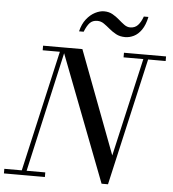

<svg xmlns="http://www.w3.org/2000/svg" viewBox="-98 -1035 994 1102"><g transform="rotate(5 399.0 -483.5)"><path d="M528.5 10 236.5 -750H351.5L575.5 -157L711 -750H738.5L565.5 10ZM-35 0V-26.5H201V0ZM59.5 0 224 -723.5H125V-750H256.5L87.5 0ZM591 -723.5V-750H833.5V-723.5ZM590 -840Q559.5 -840 537.2 -852Q515 -864 496.8 -879.5Q478.5 -895 461.2 -907Q444 -919 423 -919Q396 -919 380 -902.2Q364 -885.5 350 -850H323.5Q333.5 -892.5 355.8 -920.8Q378 -949 405.2 -963Q432.5 -977 457 -977Q485 -977 506.2 -965Q527.5 -953 545 -937.5Q562.5 -922 579 -910Q595.5 -898 613.5 -898Q640.5 -898 657.5 -915.8Q674.5 -933.5 686.5 -967H713Q703 -920 683.5 -892Q664 -864 639.2 -852Q614.5 -840 590 -840Z"/></g></svg>

Font: Bodoni Moda 9pt
Style: Italic
Weight: 400
Italic angle: -13°
Designer: Owen Earl
Foundry: indestructible type
Version: Version 2.005